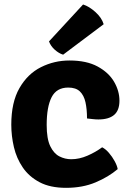

<svg xmlns="http://www.w3.org/2000/svg" viewBox="-20 -842 590 876"><path d="M377 -301.5Q377 -343.5 370 -375.2Q363 -407 344.5 -424.8Q326 -442.5 291.5 -442.5Q238 -442.5 215.5 -398.5Q193 -354.5 193 -272Q193 -209 209.2 -175.2Q225.5 -141.5 251 -128.5Q276.5 -115.5 305 -115.5Q342 -115.5 379.2 -131.8Q416.5 -148 446 -170Q462 -162 477 -144.5Q492 -127 503 -107Q514 -87 517 -70.5Q475.5 -35 416.2 -10Q357 15 281.5 15Q209 15 160.8 -10.5Q112.5 -36 84 -77.8Q55.5 -119.5 43.5 -170.5Q31.5 -221.5 31.5 -273Q31.5 -375.5 68.8 -440.2Q106 -505 166.8 -535.5Q227.5 -566 297 -566Q375 -566 425.5 -538.5Q476 -511 500.5 -469Q525 -427 525 -382.5Q525 -338.5 500.8 -317.8Q476.5 -297 429 -297Q417.5 -297 404 -298.5Q390.5 -300 377 -301.5ZM359 -821.5Q386.5 -813 415.2 -787.2Q444 -761.5 453 -731.5L268 -592.5Q248.5 -598.5 230 -615Q211.5 -631.5 203.5 -653Z"/></svg>

Font: Signika SC
Style: Regular
Weight: 300
Designer: Anna Giedryś
Foundry: Anna Giedryś
Version: Version 2.000